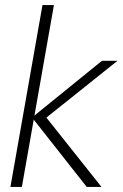

<svg xmlns="http://www.w3.org/2000/svg" viewBox="-20 -735 482 755"><path d="M321 0 106 -273 381 -496H442L143 -257L147 -292L379 0ZM21 0 147 -715H192L66 0Z"/></svg>

Font: DM Sans 28pt ExtraLight
Style: Italic
Weight: 250
Italic angle: -10°
Version: Version 4.004;gftools[0.9.30]